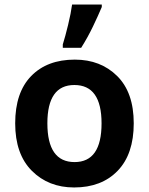

<svg xmlns="http://www.w3.org/2000/svg" viewBox="-20 -817 657 847"><path d="M570 -273Q570 -409 497 -481.5Q424 -554 310 -554Q188 -554 117.5 -481.5Q47 -409 47 -273Q47 -137 120.5 -63.5Q194 10 307 10Q428 10 499 -63.5Q570 -137 570 -273ZM189 -273Q189 -442 308 -442Q428 -442 428 -273Q428 -102 309 -102Q189 -102 189 -273ZM257 -606H338Q367 -652 390 -700Q413 -748 429 -786V-797H298Q293 -759 280.5 -707.5Q268 -656 257 -621Z"/></svg>

Font: Noto Sans UI
Style: Bold
Weight: 700
Designer: Monotype Design Team
Foundry: Monotype Imaging Inc.
Version: Version 1.901